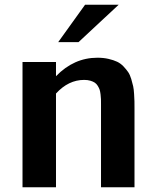

<svg xmlns="http://www.w3.org/2000/svg" viewBox="-20 -792 663 812"><path d="M481.9 -772 312 -613.8H226.1L339.8 -772ZM407.2 -351.1Q407.2 -364.7 407 -372.6Q406.7 -380.4 405.3 -392.8Q403.8 -405.3 401.4 -412.6Q398.9 -419.9 393.6 -428.7Q388.2 -437.5 380.9 -442.4Q373.5 -447.3 362.1 -450.7Q350.6 -454.1 335.9 -454.1Q269.5 -454.1 216.8 -396.5V0H75.2V-529.8H216.8V-469.7Q292.5 -547.9 392.1 -547.9Q417.5 -547.9 438.7 -543Q460 -538.1 475.1 -531Q490.2 -523.9 502.4 -511Q514.6 -498 522.2 -486.8Q529.8 -475.6 535.2 -457.5Q540.5 -439.5 543.2 -427.2Q545.9 -415 547.1 -394.5Q548.3 -374 548.6 -363.5Q548.8 -353 548.8 -333.5Q548.8 -330.1 548.8 -328.1V0H407.2Z"/></svg>

Font: Aurulent Sans
Style: Bold
Weight: 700
Version: Version 2007.05.04